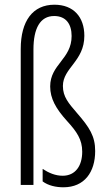

<svg xmlns="http://www.w3.org/2000/svg" viewBox="-20 -785 456 815"><path d="M338 -633C338 -713 292 -765 211 -765C119 -765 68 -696 68 -577V0H122V-575C122 -664 150 -717 210 -717C260 -717 284 -683 284 -632C284 -534 193 -512 193 -418C193 -367 217 -324 264 -272C306 -226 329 -193 329 -141C329 -81 300 -39 246 -39C215 -39 187 -51 161 -68V-15C185 3 218 10 249 10C339 10 384 -55 384 -144C384 -207 360 -244 307 -305C271 -347 247 -374 247 -420C247 -497 338 -525 338 -633Z"/></svg>

Font: Noto Sans UI Condensed Light
Style: Regular
Weight: 300
Width: 3
Designer: Monotype Design Team
Foundry: Monotype Imaging Inc.
Version: Version 1.901